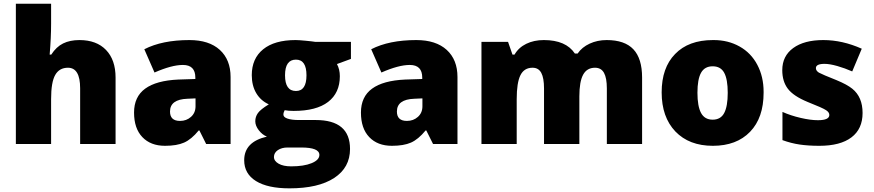

<svg xmlns="http://www.w3.org/2000/svg" viewBox="-20 -780 4732 1040"><path d="M256.8 -759.8V-651.9Q256.8 -576.2 249 -484.4H257.8Q284.7 -526.4 321.8 -544.7Q358.9 -563 410.2 -563Q502.9 -563 554.4 -509.3Q606 -455.6 606 -359.9V0H414.1V-301.8Q414.1 -413.1 348.1 -413.1Q301.3 -413.1 279.1 -374Q256.8 -335 256.8 -243.2V0H65.9V-759.8Z M1005.9 -563Q1112.3 -563 1170.7 -509.8Q1229 -456.5 1229 -362.8V0H1096.7L1060.1 -73.2H1056.2Q1016.6 -24.9 977.1 -7.6Q937.5 9.8 874 9.8Q795.9 9.8 751 -37.4Q706.1 -84.5 706.1 -170.2Q706.1 -255.9 766.4 -299.8Q826.7 -343.8 945.8 -349.1L1038.1 -352.1V-359.9Q1038.1 -428.2 970.7 -428.2Q910.2 -428.2 816.9 -387.2L761.7 -513.2Q858.4 -563 1005.9 -563ZM900.9 -175.8Q900.9 -125 955.1 -125Q990.2 -125 1014.6 -147Q1039.1 -168.9 1039.1 -204.1V-247.1L995.1 -245.1Q900.9 -241.7 900.9 -175.8Z M1598.1 -129.9H1689.9Q1876 -129.9 1876 26.9Q1876 127.9 1790 184.1Q1704.1 240.2 1547.9 240.2Q1430.2 240.2 1366.5 200.7Q1302.7 161.1 1302.7 87.9Q1302.7 -11.7 1425.8 -40Q1400.9 -49.8 1381.8 -74.5Q1362.8 -99.1 1362.8 -123.3Q1362.8 -147.5 1377 -167.5Q1391.1 -187.5 1436 -214.8Q1392.6 -234.4 1368.2 -275.1Q1343.8 -315.9 1343.8 -373Q1343.8 -462.9 1405.3 -512.9Q1466.8 -563 1581.1 -563Q1598.6 -563 1636.2 -559.3Q1673.8 -555.7 1688 -553.2H1880.9V-460.9L1805.2 -433.1Q1820.8 -404.3 1820.8 -367.2Q1820.8 -276.9 1757.3 -228Q1693.8 -179.2 1570.8 -179.2Q1541.5 -179.2 1522 -183.1Q1515.1 -170.4 1515.1 -159.2Q1515.1 -145 1537.6 -137.5Q1560.1 -129.9 1598.1 -129.9ZM1583 -457Q1523.9 -457 1523.9 -372.1Q1523.9 -287.1 1583 -287.1Q1640.1 -287.1 1640.1 -372.1Q1640.1 -457 1583 -457ZM1611.8 19H1537.1Q1506.3 19 1484.9 33.2Q1463.9 47.9 1463.9 70.1Q1463.9 92.3 1489.3 106.7Q1514.6 121.1 1557.1 121.1Q1626 121.1 1668 103.8Q1710 86.4 1710 59.1Q1710 19 1611.8 19Z M2234.9 -563Q2341.3 -563 2399.7 -509.8Q2458 -456.5 2458 -362.8V0H2325.7L2289.1 -73.2H2285.2Q2245.6 -24.9 2206.1 -7.6Q2166.5 9.8 2103 9.8Q2024.9 9.8 1980 -37.4Q1935.1 -84.5 1935.1 -170.2Q1935.1 -255.9 1995.4 -299.8Q2055.7 -343.8 2174.8 -349.1L2267.1 -352.1V-359.9Q2267.1 -428.2 2199.7 -428.2Q2139.2 -428.2 2045.9 -387.2L1990.7 -513.2Q2087.4 -563 2234.9 -563ZM2129.9 -175.8Q2129.9 -125 2184.1 -125Q2219.2 -125 2243.7 -147Q2268.1 -168.9 2268.1 -204.1V-247.1L2224.1 -245.1Q2129.9 -241.7 2129.9 -175.8Z M3266.1 -563Q3363.8 -563 3410.9 -512.9Q3458 -462.9 3458 -359.9V0H3267.1V-300.8Q3267.1 -357.4 3251.7 -385.3Q3236.3 -413.1 3203.1 -413.1Q3159.2 -413.1 3138.7 -375.5Q3118.2 -337.9 3118.2 -257.8V0H2926.8V-300.8Q2926.8 -357.4 2911.9 -385.3Q2897 -413.1 2864.7 -413.1Q2819.3 -413.1 2799.1 -372.8Q2778.8 -332.5 2778.8 -242.2V0H2587.9V-553.2H2731.9L2755.9 -484.4H2767.1Q2789.1 -522.5 2830.6 -542.7Q2872.1 -563 2925.8 -563Q3045.4 -563 3093.8 -490.2H3108.9Q3132.3 -524.4 3174.1 -543.7Q3215.8 -563 3266.1 -563Z M3846.2 -563Q3923.8 -563 3985.8 -528.3Q4047.9 -493.7 4082 -429.2Q4116.2 -364.7 4116.2 -282.7Q4116.2 -280.3 4116.2 -277.8Q4116.2 -142.1 4043 -66.2Q3969.7 9.8 3841.3 9.8Q3712.9 9.8 3638.2 -67.9Q3564 -146 3564 -279.5Q3564 -413.1 3636.7 -487.3Q3709.5 -563 3841.8 -563Q3843.8 -563 3846.2 -563ZM3921.9 -277.3Q3921.9 -350.6 3902.8 -385.7Q3883.8 -420.9 3840.3 -420.9Q3796.9 -420.9 3777.3 -385.7Q3757.8 -350.6 3757.8 -277.6Q3757.8 -204.6 3777.3 -168.2Q3796.9 -131.8 3840.3 -131.8Q3883.8 -131.8 3902.8 -168Q3921.9 -204.1 3921.9 -277.3Z M4410.2 -128.9Q4472.2 -128.9 4472.2 -157.2Q4472.2 -171.9 4454.6 -183.1Q4437 -195.3 4354 -228Q4277.3 -259.8 4247.3 -299.6Q4217.3 -339.4 4217.3 -399.9Q4217.3 -476.6 4276.6 -519.8Q4335.9 -563 4439.5 -563Q4543 -563 4647.9 -516.1L4596.2 -393.1Q4556.6 -410.6 4515.4 -422.4Q4474.1 -434.1 4446.3 -434.1Q4399.4 -434.1 4399.4 -411.1Q4399.4 -397 4415.5 -386.7Q4435.1 -376 4510.3 -346.2Q4568.4 -322.3 4596.7 -299.3Q4652.3 -254.4 4652.3 -168Q4652.3 -81.5 4592 -35.9Q4531.7 9.8 4418 9.8Q4357.9 9.8 4311.5 2.9Q4265.1 -3.9 4218.3 -21V-173.8Q4263.2 -153.8 4316.7 -141.4Q4370.1 -128.9 4410.2 -128.9Z"/></svg>

Font: Open Sans Hebrew Extra Bold
Style: Regular
Weight: 800
Foundry: Ascender Corporation, Yanek Iontef
Version: Version 2.001;PS 002.001;hotconv 1.0.70;makeotf.lib2.5.58329